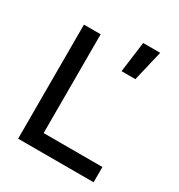

<svg xmlns="http://www.w3.org/2000/svg" viewBox="-180 -889 945 1011"><g transform="rotate(30 293.0 -383.0)"><path d="M78.1 0V-693.4H179.7V-92.8H537.1V0ZM372.1 -580.1 396.5 -765.6H500L456.1 -580.1Z"/></g></svg>

Font: Cascadia Code NF
Style: Regular
Weight: 400
Monospace: yes
Designer: Aaron Bell
Foundry: Saja Typeworks
Version: Version 2404.023; ttfautohint (v1.8.4)